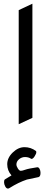

<svg xmlns="http://www.w3.org/2000/svg" viewBox="-20 -687 282 1062"><path d="M7.3 305.2Q28.8 292.5 35.4 288.1Q42 283.7 43.5 283.2Q20 256.3 20 221.2Q20 186 50.5 156.5Q81.1 127 115.7 127Q150.4 127 179.2 148.4Q180.7 149.4 180.7 156.2Q180.7 163.1 171.6 177.5Q162.6 191.9 154.3 191.9Q151.9 191.9 149.9 189.9Q136.7 181.6 118.4 181.6Q100.1 181.6 85.4 193.8Q70.8 206.1 70.8 222.7Q70.8 232.4 78.9 245.1Q86.9 257.8 95 257.8Q103 257.8 119.9 251.7Q136.7 245.6 185.1 238.3H187.5Q194.3 238.3 199.2 247.8Q204.1 257.3 204.1 269Q204.1 289.1 193.4 292.5Q132.8 305.2 128.9 306.2Q83 321.3 31.7 353.5Q27.8 356 23.9 356Q15.1 356 8.8 344Q2.4 332 2.4 320.3Q2.4 308.6 7.3 305.2ZM83.5 0V-630.9L159.2 -666.5V-35.2Z"/></svg>

Font: Shahab
Style: Regular
Weight: 400
Designer: Mohammad Saleh Souzanchi
Foundry: http://font-store.ir
Version: Version:0.0.2;RFB:1.2.5;Building:2016-11-27 11:18:45.721916